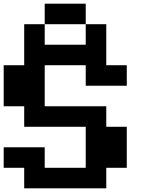

<svg xmlns="http://www.w3.org/2000/svg" viewBox="-20 -1020 818 1040"><path d="M444.4 -888.9H222.2V-1000H444.4ZM444.4 -777.8V-888.9H555.6V-666.7H666.7V-555.6H444.4V-666.7H222.2V-444.4H555.6V-333.3H666.7V-111.1H555.6V0H111.1V-111.1H0V-222.2H222.2V-111.1H444.4V-333.3H111.1V-444.4H0V-666.7H111.1V-888.9H222.2V-777.8Z"/></svg>

Font: Pixeloid Sans
Style: Bold
Weight: 700
Monospace: yes
Designer: GGBot
Version: 0.3